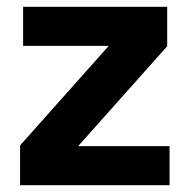

<svg xmlns="http://www.w3.org/2000/svg" viewBox="-20 -545 558 565"><path d="M39 0V-117L300 -410H48V-525H472V-409L210 -115H479V0Z"/></svg>

Font: IBM Plex Sans Hebrew
Style: Bold
Weight: 700
Designer: Mike Abbink, Paul van der Laan, Pieter van Rosmalen, Yanek Iontef
Foundry: Bold Monday
Version: Version 1.2